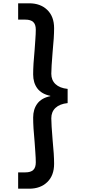

<svg xmlns="http://www.w3.org/2000/svg" viewBox="-20 -956 556 1164"><path d="M390 -331Q342 -326 316.5 -302Q291 -278 291 -239Q291 -203 299 -107Q308 -17 308 37Q308 108 266.5 148Q225 188 157 188H90V89H134Q166 89 181.5 74.5Q197 60 197 28Q197 4 194 -36Q191 -76 190 -93Q181 -185 181 -243Q181 -294 206.5 -328Q232 -362 285 -373V-375Q232 -386 206.5 -420Q181 -454 181 -505Q181 -563 190 -655Q191 -672 194 -712Q197 -752 197 -776Q197 -808 181.5 -822.5Q166 -837 134 -837H90V-936H157Q225 -936 266.5 -896Q308 -856 308 -785Q308 -731 299 -641Q291 -545 291 -509Q291 -470 316.5 -446Q342 -422 390 -417Z"/></svg>

Font: Fz Poppins Med
Style: Regular
Weight: 500
Designer: Ninad Kale (Devanagari), Jonny Pinhorn (Latin)
Foundry: Indian Type Foundry
Version: Vit hóa bi Vntype.Com & FontZin.Com